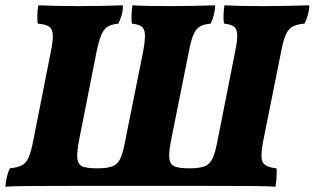

<svg xmlns="http://www.w3.org/2000/svg" viewBox="-31 -699 1183 722"><path d="M-11 3Q-9 -16 -5.5 -32.5Q-2 -49 6 -66Q34 -69 50.5 -77Q67 -85 76.5 -106.5Q86 -128 94 -170L160 -504Q169 -547 167.5 -569Q166 -591 152.5 -599.5Q139 -608 111 -610Q109 -622 109.5 -641.5Q110 -661 113 -679Q139 -678 179 -677Q219 -676 265 -676Q311 -676 354.5 -677Q398 -678 431 -679Q432 -662 426.5 -642.5Q421 -623 414 -610Q390 -608 375 -599.5Q360 -591 350.5 -569Q341 -547 332 -504L266 -170Q258 -128 259.5 -106Q261 -84 275 -75Q291 -66 334 -66Q376 -66 395 -75Q414 -84 423 -106Q432 -128 440 -170L507 -504Q515 -547 514 -569Q513 -591 501 -599.5Q489 -608 465 -610Q463 -622 463.5 -641.5Q464 -661 467 -679Q518 -676 612 -676Q658 -676 701.5 -677Q745 -678 778 -679Q778 -662 773 -642.5Q768 -623 761 -610Q736 -608 721 -599.5Q706 -591 696.5 -569Q687 -547 679 -504L612 -170Q604 -128 605.5 -106Q607 -84 622 -75Q638 -66 681 -66Q722 -66 742 -75Q760 -84 769.5 -106Q779 -128 787 -170L853 -504Q862 -547 861 -569Q860 -591 848 -599.5Q836 -608 812 -610Q809 -622 809.5 -641.5Q810 -661 813 -679Q865 -676 959 -676Q1005 -676 1052 -677Q1099 -678 1132 -679Q1132 -662 1126.5 -642.5Q1121 -623 1114 -610Q1086 -608 1070 -599.5Q1054 -591 1044 -569Q1034 -547 1026 -504L959 -170Q951 -128 952.5 -107Q954 -86 967.5 -77.5Q981 -69 1009 -66Q1010 -53 1009 -34Q1008 -15 1005 3Q978 1 913.5 0.5Q849 0 734 0H249Q137 0 78.5 0.5Q20 1 -11 3Z"/></svg>

Font: Vollkorn ExtraBold
Style: Italic
Weight: 800
Italic angle: -11°
Designer: Friedrich Althausen
Foundry: Friedrich Althausen
Version: Version 5.000; ttfautohint (v1.8.3)